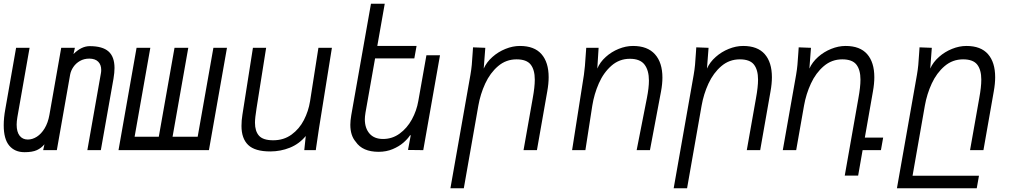

<svg xmlns="http://www.w3.org/2000/svg" viewBox="-29 -807 5449 1032"><path d="M-9 -133.5Q-9 -174 -0.5 -220L57.5 -550H130L64.5 -178Q60.5 -154 60.5 -137Q60.5 -98 76.5 -77.5Q92.5 -57 120.5 -57Q145.5 -57 169.2 -72.2Q193 -87.5 211 -117.2Q229 -147 236.5 -189L300 -550H373.5L366 -516.5Q408.5 -559 453.5 -559Q522 -559 554.2 -530.5Q586.5 -502 586.5 -441.5Q586.5 -417 581 -384L513 0H440.5L513 -411Q515 -420.5 515 -431Q515 -459 499 -475.2Q483 -491.5 451.5 -492Q423 -492 401 -479.5Q379 -467 365.5 -447.2Q352 -427.5 348 -406L276.5 0H203L210 -31.5Q193 -11 169 0Q145 11 103 11Q50.5 11 20.8 -24.2Q-9 -59.5 -9 -133.5Z M1094 0H608L705 -550H779L694.5 -72H824.5L909 -550H983L898.5 -72H1033.5L1118 -550H1191Z M1269 -130Q1269 -160 1274 -190.5L1330.5 -550H1401.5L1350 -225.5Q1341.5 -172.5 1341.5 -147Q1341.5 -102 1363.2 -77.5Q1385 -53 1439.5 -53Q1496 -53 1538 -83.5Q1580 -114 1604.5 -161.8Q1629 -209.5 1637.5 -262.5L1682.5 -550H1755L1685.5 -116.5L1670 -12L1668.5 0H1606.5L1614.5 -76Q1579.5 -33.5 1529.2 -13.2Q1479 7 1424 7Q1341 7 1305 -27.8Q1269 -62.5 1269 -130Z M1883 -45Q1854 -78.5 1854 -136.5Q1854 -157.5 1859 -187.5L1965 -787H2039L1999 -560H2210L2198 -493H1987L1935.5 -201.5Q1932 -179.5 1932 -166Q1932 -118 1957.2 -89Q1982.5 -60 2030 -60Q2079.5 -60 2119.2 -89Q2159 -118 2184.8 -165Q2210.5 -212 2219.5 -264.5L2263 -510H2336L2246 0L2164 -1L2179 -81L2174 -78.5Q2162 -60 2139 -40Q2116 -20 2081.8 -5.5Q2047.5 9 2006 9Q1919.5 9 1883 -45Z M2511.5 -522.5 2513.5 -552.5 2579.5 -550 2571 -438.5Q2586.5 -473 2617.8 -500.8Q2649 -528.5 2688 -544.2Q2727 -560 2765.5 -560Q2843 -560 2881.5 -516Q2920 -472 2920 -392Q2920 -357 2912.5 -315.5L2857 0H2785L2834.5 -279.5Q2845.5 -339.5 2845.5 -379Q2845.5 -431.5 2823.5 -459.8Q2801.5 -488 2747.5 -488Q2691 -488 2648.2 -451.5Q2605.5 -415 2579.2 -358.2Q2553 -301.5 2542 -238.5L2464 205H2392L2499.5 -404.5Q2504.5 -433.5 2506.8 -458.2Q2509 -483 2511.5 -522.5Z M3118.5 -501.5 3122 -550H3188.5L3181.5 -438.5Q3196 -473 3226.8 -500.8Q3257.5 -528.5 3296.2 -544.2Q3335 -560 3373.5 -560Q3451.5 -560 3491.5 -515.2Q3531.5 -470.5 3531.5 -390Q3531.5 -355.5 3524 -315.5L3464.5 0H3393L3448 -279.5Q3459 -335.5 3459 -373.5Q3459 -429 3435.2 -460Q3411.5 -491 3356.5 -491Q3300 -491 3257.5 -453.8Q3215 -416.5 3189.8 -359Q3164.5 -301.5 3154.5 -238.5L3117.5 0H3046L3109.5 -404.5Q3113 -428.5 3115 -453Q3117 -477.5 3118.5 -501.5Z M3711.5 -522.5 3713.5 -552.5 3779.5 -550 3771 -438.5Q3786.5 -473 3817.8 -500.8Q3849 -528.5 3888 -544.2Q3927 -560 3965.5 -560Q4043 -560 4081.5 -516Q4120 -472 4120 -392Q4120 -357 4112.5 -315.5L4057 0H3985L4034.5 -279.5Q4045.5 -339.5 4045.5 -379Q4045.5 -431.5 4023.5 -459.8Q4001.5 -488 3947.5 -488Q3891 -488 3848.2 -451.5Q3805.5 -415 3779.2 -358.2Q3753 -301.5 3742 -238.5L3664 205H3592L3699.5 -404.5Q3704.5 -433.5 3706.8 -458.2Q3709 -483 3711.5 -522.5Z M4262 -522.5 4264 -552.5 4330 -550 4321.5 -438.5Q4337 -473 4368.2 -500.8Q4399.5 -528.5 4438.5 -544.2Q4477.5 -560 4516 -560Q4593.5 -560 4632 -516Q4670.5 -472 4670.5 -392Q4670.5 -357 4663 -315.5L4619.5 -67.5H4718L4706 0H4607.5L4583.5 137H4511.5L4585 -279.5Q4596 -339.5 4596 -379Q4596 -431.5 4574 -459.8Q4552 -488 4498 -488Q4441.5 -488 4398.8 -451.5Q4356 -415 4329.8 -358.2Q4303.5 -301.5 4292.5 -238.5L4250.5 0H4178.5L4250 -404.5Q4255 -433.5 4257.2 -458.2Q4259.5 -483 4262 -522.5Z M4911.5 -522.5 4913.5 -552.5 4979.5 -550 4971 -438.5Q4986.5 -473 5017.8 -500.8Q5049 -528.5 5088 -544.2Q5127 -560 5165.5 -560Q5243 -560 5281.5 -516Q5320 -472 5320 -392Q5320 -357 5312.5 -315.5L5257 0H5185L5234.5 -279.5Q5245.5 -339.5 5245.5 -379Q5245.5 -431.5 5223.5 -459.8Q5201.5 -488 5147.5 -488Q5091 -488 5048.2 -451.5Q5005.5 -415 4979.2 -358.2Q4953 -301.5 4942 -238.5L4876 137.5H5233L5221 205H4792L4899.5 -404.5Q4904.5 -433.5 4906.8 -458.2Q4909 -483 4911.5 -522.5Z"/></svg>

Font: JuliaMono Light
Style: Italic
Weight: 300
Italic angle: -9°
Monospace: yes
Designer: cormullion
Foundry: corm
Version: Version 0.054; ttfautohint (v1.8.4)